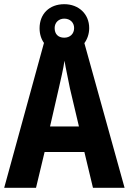

<svg xmlns="http://www.w3.org/2000/svg" viewBox="-20 -897 615 917"><path d="M424 0H575L383 -691C397 -710 406 -735 406 -763C406 -830 356 -877 287 -877C216 -877 169 -831 169 -762C169 -734 177 -710 190 -692L0 0H152L193 -171H383ZM287 -717C257 -717 241 -735 241 -763C241 -790 261 -808 287 -808C314 -808 334 -790 334 -763C334 -735 314 -717 287 -717ZM314 -475 357 -293H219L261 -476C270 -515 283 -571 288 -607C294 -570 306 -518 314 -475Z"/></svg>

Font: Noto Sans Armenian Condensed
Style: Bold
Weight: 700
Width: 3
Designer: Monotype Design Team
Foundry: Monotype Imaging Inc.
Version: Version 2.008